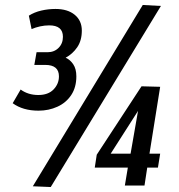

<svg xmlns="http://www.w3.org/2000/svg" viewBox="-20 -746 718 772"><path d="M31 -331 63 -386Q93 -364 134 -364Q174 -364 195.5 -386.5Q217 -409 217 -439Q217 -485 162 -485H118L127 -536H171Q198 -536 215.5 -553.5Q233 -571 233 -598Q233 -644 178 -644Q160 -644 141.5 -640Q123 -636 107 -629L96 -683Q118 -697 146 -703.5Q174 -710 203 -710Q252 -710 280.5 -686.5Q309 -663 309 -623Q309 -583 290.5 -556Q272 -529 244 -514Q262 -506 274.5 -487.5Q287 -469 287 -439Q287 -395 266.5 -364Q246 -333 211 -317Q176 -301 135 -301Q72 -301 31 -331ZM184 6 112 3 554 -726 627 -722ZM361 -72 369 -124 549 -399 624 -397 581 -128H624L615 -72H572L561 0H482L494 -72ZM425 -128H505L535 -300Z"/></svg>

Font: Georama SemiCondensed SemiBold
Style: Italic
Weight: 600
Width: 4
Italic angle: -9°
Designer: Jean-Baptiste Levee
Foundry: Production Type
Version: Version 1.000